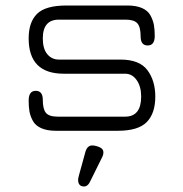

<svg xmlns="http://www.w3.org/2000/svg" viewBox="-20 -470 659 690"><path d="M351.6 77.1Q351.6 86.9 346.7 95.7L306.6 176.8Q296.9 200.2 282.2 200.2Q260.7 200.2 260.7 175.8Q260.7 171.9 263.7 160.2L287.1 75.2Q293.9 52.7 311.5 52.7Q322.3 52.7 336.9 58.6Q351.6 64.5 351.6 77.1ZM180.7 0Q149.4 0 128.4 -9.3Q107.4 -18.6 98.1 -35.6Q88.9 -52.7 85.9 -69.3Q83 -85.9 83 -108.4Q83 -143.6 108.4 -143.6Q133.8 -143.6 133.8 -111.3Q133.8 -78.1 145 -64.5Q156.2 -50.8 187.5 -50.8H429.7Q487.3 -50.8 487.3 -123Q487.3 -159.2 471.2 -182.1Q455.1 -205.1 429.7 -205.1H209Q83 -205.1 83 -332Q83 -390.6 113.3 -420.4Q143.6 -450.2 218.8 -450.2H438.5Q469.7 -450.2 490.7 -440.9Q511.7 -431.6 521 -414.1Q530.3 -396.5 533.2 -379.9Q536.1 -363.3 536.1 -340.8Q536.1 -306.6 510.7 -306.6Q485.4 -306.6 485.4 -338.9Q485.4 -373 473.6 -386.2Q461.9 -399.4 431.6 -399.4H191.4Q133.8 -399.4 133.8 -332Q133.8 -294.9 149.9 -275.4Q166 -255.9 191.4 -255.9H413.1Q481.4 -255.9 509.8 -217.8Q538.1 -179.7 538.1 -123Q538.1 -62.5 507.3 -31.2Q476.6 0 403.3 0Z"/></svg>

Font: Jura
Style: Book
Weight: 400
Version: Version 2.3